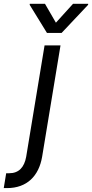

<svg xmlns="http://www.w3.org/2000/svg" viewBox="-112 -784 484 1009"><path d="M122.2 -545.5 25.6 39.8C15.6 95.2 -12.8 126.4 -63.9 126.4H-79.5L-92.3 204.5H-75.3C29.8 204.5 92.3 140.6 109.4 39.8L206 -545.5ZM44 -758.5 134.9 -610.8H211.6L350.9 -758.5L351.6 -764.2H272L181.8 -664.8L124.3 -764.2H44.7Z"/></svg>

Font: Margiela Sans
Style: Italic
Weight: 400
Italic angle: -9.39999°
Designer: Stefan Endress, Andreas Faust
Version: Version 1.100;FEAKit 1.0